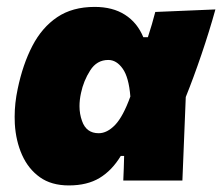

<svg xmlns="http://www.w3.org/2000/svg" viewBox="-20 -536 660 570"><path d="M184.5 14.5Q132.5 14.5 98.2 -10Q64 -34.5 45.5 -76Q27 -117.5 24 -168.5Q23.5 -179 23.5 -189.5Q23.5 -230 32.5 -272Q47.5 -344.5 76 -399.5Q104.5 -454.5 149.8 -485Q195 -515.5 261 -515.5Q314.5 -515.5 351 -492.2Q387.5 -469 405.5 -425.5H419Q425.5 -445 430.8 -463.5Q436 -482 441 -500.5L619.5 -508Q601.5 -443 578 -374Q554.5 -305 531.5 -248Q529 -186 526.5 -124Q524 -62 521.5 0H346Q347 -18.5 347.5 -37Q348 -55 348.5 -73H338.5Q312.5 -30 275.8 -7.8Q239 14.5 184.5 14.5ZM273 -140.5Q298 -140.5 321.8 -165.2Q345.5 -190 367 -249.5Q362.5 -306.5 344.2 -332.2Q326 -358 301.5 -358Q267.5 -358 247.8 -327Q228 -296 220.5 -260Q216 -239.5 216 -221Q216 -197.5 223.5 -177Q236 -140.5 273 -140.5Z"/></svg>

Font: Heraclito ExtraBold
Style: Italic
Weight: 800
Italic angle: -12°
Designer: Kostas Bartsokas (font) & Cristiano Sobral (main changes)
Foundry: Kostas Bartsokas (font) & Cristiano Sobral (main changes)
Version: Version 1.00;July 8, 2020;FontCreator 13.0.0.2655 64-bit